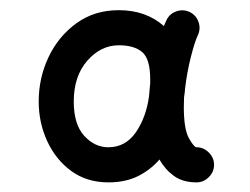

<svg xmlns="http://www.w3.org/2000/svg" viewBox="-20 -768 502 385"><path d="M197.3 -402.3Q154.3 -402.3 123 -425Q91.8 -447.8 74.7 -484.9Q57.6 -522 57.6 -564.5Q57.6 -611.8 77.4 -653.6Q97.2 -695.3 133.3 -721.4Q169.4 -747.6 218.3 -747.6Q272.5 -747.6 308.6 -715.8Q311.5 -722.7 314 -728Q320.3 -740.7 334 -745.4Q347.7 -750 360.8 -743.7Q373.5 -737.3 378.2 -723.6Q382.8 -710 376.5 -696.8Q370.6 -684.6 362.8 -654.1Q355 -623.5 351.1 -590.3Q350.6 -582 349.1 -573.2Q348.6 -563 348.6 -553.7Q348.6 -508.8 358.9 -490.7Q369.1 -472.7 374 -472.7Q388.2 -472.7 398.7 -462.2Q409.2 -451.7 409.2 -437.5Q409.2 -423.3 398.7 -412.8Q388.2 -402.3 374 -402.3Q346.2 -402.3 328.4 -415.5Q310.5 -428.7 299.8 -448.2Q282.2 -427.7 257.1 -415Q231.9 -402.3 197.3 -402.3ZM197.3 -472.7Q231.4 -472.7 252.2 -502.4Q272.9 -532.2 278.8 -574.7Q279.8 -587.9 281.2 -601.6Q281.2 -605 281.2 -608.9Q281.2 -649.9 265.1 -663.6Q249 -677.2 218.3 -677.2Q182.1 -677.2 155 -646.2Q127.9 -615.2 127.9 -564.5Q127.9 -518.6 148.9 -495.6Q169.9 -472.7 197.3 -472.7Z"/></svg>

Font: Mikhak-DS1-FD ExtraBold
Style: Regular
Weight: 800
Designer: Amin Abedi
Version: Version 3.2